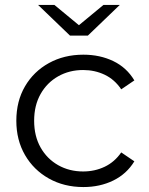

<svg xmlns="http://www.w3.org/2000/svg" viewBox="-20 -751 603 776"><path d="M317 5Q239 5 177.5 -29.5Q116 -64 81 -124.5Q46 -185 46 -263Q46 -342 81 -402Q116 -462 177.5 -496Q239 -530 317 -530Q384 -530 438 -504Q492 -478 523 -426L470 -390Q443 -430 403 -449Q363 -468 316 -468Q260 -468 215 -442.5Q170 -417 144 -371Q118 -325 118 -263Q118 -201 144 -155Q170 -109 215 -83.5Q260 -58 316 -58Q363 -58 403 -77Q443 -96 470 -135L523 -99Q492 -48 438 -21.5Q384 5 317 5ZM263 -607 134 -731H200L327 -626H271L398 -731H464L335 -607Z"/></svg>

Font: MOST Montserrat
Style: Regular
Weight: 400
Designer: Julieta Ulanovsky
Foundry: Julieta Ulanovsky
Version: Version 8.000;March 11, 2024;FontCreator 15.0.0.2926 64-bit